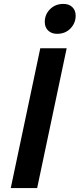

<svg xmlns="http://www.w3.org/2000/svg" viewBox="-20 -962 407 982"><path d="M35 0 186 -715H321L170 0ZM272 -789Q244 -789 226.5 -805.5Q209 -822 209 -850Q209 -888 236 -915Q263 -942 304 -942Q333 -942 350 -925.5Q367 -909 367 -882Q367 -844 340.5 -816.5Q314 -789 272 -789Z"/></svg>

Font: Wix Madefor Text
Style: Bold Italic
Weight: 700
Italic angle: -12°
Designer: Dalton Maag Ltd
Foundry: Dalton Maag Ltd
Version: Version 3.100